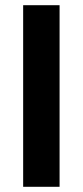

<svg xmlns="http://www.w3.org/2000/svg" viewBox="-20 -718 318 738"><path d="M69 -698V0H209V-698Z"/></svg>

Font: Poppins SemiBold
Style: Regular
Weight: 600
Designer: Ninad Kale (Devanagari), Jonny Pinhorn (Latin)
Foundry: Indian Type Foundry
Version: 4.004